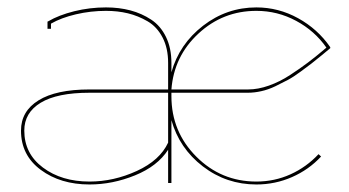

<svg xmlns="http://www.w3.org/2000/svg" viewBox="-20 -489 932 513"><path d="M429.2 -241.2H219.2Q132.8 -241.2 88.9 -214.6Q44.9 -188 44.9 -140.1Q44.9 -78.6 94.7 -41.3Q144.5 -3.9 219.2 -3.9Q283.7 -3.9 345.5 -32.2Q407.2 -60.5 429.2 -107.9V-231.9ZM106.9 -412.1V-431.2L108.9 -432.1Q137.2 -448.7 178.5 -459Q219.7 -469.2 263.2 -469.2Q298.3 -469.2 328.6 -461.2Q358.9 -453.1 384 -436.5Q409.2 -419.9 423.6 -390.1Q438 -360.4 438 -320.8V-295.9Q459 -371.1 522.5 -420.2Q585.9 -469.2 665 -469.2Q724.1 -469.2 776.4 -440.4Q828.6 -411.6 861.8 -363.8L862.8 -360.8L860.8 -358.9Q857.9 -356.4 839.6 -341.3Q821.3 -326.2 812 -319.1Q802.7 -312 783.2 -297.6Q763.7 -283.2 749 -275.4Q734.4 -267.6 715.6 -258.5Q696.8 -249.5 678.2 -245.4Q659.7 -241.2 642.1 -241.2H438V-231.9Q438 -137.2 504.4 -70.6Q570.8 -3.9 665 -3.9Q713.4 -3.9 756.1 -23.2Q798.8 -42.5 831.1 -77.1L837.9 -70.8Q805.2 -35.6 760.3 -15.9Q715.3 3.9 665 3.9Q585 3.9 522 -44.4Q459 -92.8 438 -168V0H429.2V-88.9Q400.9 -44.9 340.8 -20.5Q280.8 3.9 219.2 3.9Q141.6 3.9 88.9 -35.2Q36.1 -74.2 36.1 -140.1Q36.1 -191.9 83 -220.9Q129.9 -250 219.2 -250H429.2V-320.8Q429.2 -360.4 414.3 -388.9Q399.4 -417.5 374.3 -432.1Q349.1 -446.8 321.8 -453.4Q294.4 -460 263.2 -460Q222.2 -460 182.6 -450.7Q143.1 -441.4 116.2 -425.8V-412.1ZM643.1 -250Q669.4 -250 698.5 -260.3Q727.5 -270.5 755.1 -288.6Q782.7 -306.6 802.7 -321.8Q822.8 -336.9 844.7 -355.5Q846.2 -356.9 847.2 -357.7Q848.1 -358.4 849.6 -359.6Q851.1 -360.8 852.1 -361.8Q820.8 -406.7 771.2 -433.3Q721.7 -460 665 -460Q575.7 -460 510.3 -399.4Q444.8 -338.9 438 -250Z"/></svg>

Font: Rawengulk
Style: Ultralight
Weight: 200
Version: Version 0.92